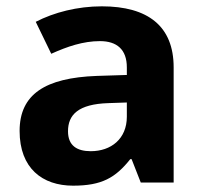

<svg xmlns="http://www.w3.org/2000/svg" viewBox="-20 -670 644 607"><path d="M302 -650C225 -650 151 -631 93 -601L142 -500C193 -523 243 -540 296 -540C349 -540 381 -514 381 -457V-433L286 -430C123 -424 42 -372 42 -256C42 -138 114 -83 211 -83C302 -83 345 -108 392 -167H396L425 -93H529V-457C529 -587 448 -650 302 -650ZM323 -344 381 -346V-301C381 -231 331 -192 267 -192C224 -192 195 -209 195 -255C195 -307 227 -341 323 -344Z"/></svg>

Font: Noto Sans Telugu UI
Style: Bold
Weight: 700
Designer: Jelle Bosma - Monotype Design Team
Foundry: Monotype Imaging Inc.
Version: Version 2.005